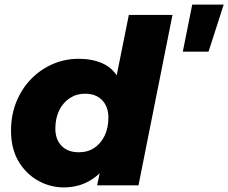

<svg xmlns="http://www.w3.org/2000/svg" viewBox="-20 -807 994 836"><path d="M257 9Q199 9 146.5 -20Q94 -49 61 -104Q28 -159 28 -238Q28 -306 51 -363Q74 -420 114.5 -462Q155 -504 208.5 -527.5Q262 -551 323 -551Q382 -551 426.5 -531Q471 -511 496 -466.5Q521 -422 521 -350Q521 -278 504 -213.5Q487 -149 453.5 -99Q420 -49 370.5 -20Q321 9 257 9ZM323 -144Q362 -144 390.5 -163Q419 -182 435.5 -216Q452 -250 452 -295Q452 -342 425 -370.5Q398 -399 350 -399Q313 -399 283.5 -379.5Q254 -360 237.5 -326Q221 -292 221 -247Q221 -200 248 -172Q275 -144 323 -144ZM403 0 422 -91 457 -270 482 -449 541 -742H731L583 0ZM776 -582 817 -787H954L888 -582Z"/></svg>

Font: Montserrat Thin ExtraBold
Style: Italic
Weight: 800
Italic angle: -11.3°
Version: Version 9.000